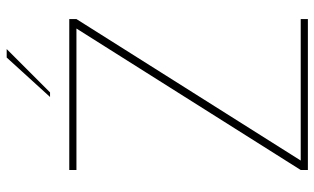

<svg xmlns="http://www.w3.org/2000/svg" viewBox="-208 -756 964 589"><g transform="rotate(-90 274.5 -462.0)"><path d="M47 -22 481 -710H47V-732H510V-710L76 -22H510V0H47ZM392 -924H418L285 -791H271Z"/></g></svg>

Font: Exo Thin
Style: Regular
Weight: 250
Designer: Natanael Gama
Foundry: Natanael Gama
Version: Version 1.500; ttfautohint (v1.6)